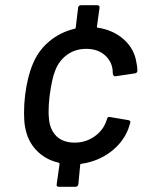

<svg xmlns="http://www.w3.org/2000/svg" viewBox="-20 -711 550 735"><path d="M389 -253Q389 -256 390 -257Q393 -265 401 -263L472 -251Q480 -249 479 -243Q479 -240 478 -239Q477 -234 471 -217Q450 -164 402 -128.5Q354 -93 292 -84Q287 -84 287 -80L280 -6Q278 4 269 4H205Q195 4 197 -6L208 -83Q208 -87 205 -88Q153 -100 119 -136Q85 -172 76 -225Q72 -246 72 -278Q72 -313 76 -346Q85 -418 106 -467Q127 -518 169 -553Q211 -588 266 -601Q270 -602 270 -606L279 -681Q279 -685 282 -688Q285 -691 290 -691H353Q357 -691 359.5 -688Q362 -685 361 -681L351 -609Q351 -605 354 -605Q414 -596 454 -560Q494 -524 502 -473Q506 -456 506 -440Q505 -431 496 -430L422 -419H420Q414 -419 412 -428L411 -444Q407 -478 380 -501Q353 -524 310 -524Q268 -524 236.5 -501Q205 -478 191 -440Q179 -411 170 -345Q166 -312 166 -283Q166 -269 168 -251Q173 -211 198 -188Q223 -165 266 -165Q308 -165 341.5 -188.5Q375 -212 387 -248Z"/></svg>

Font: Barlow Medium
Style: Italic
Weight: 500
Italic angle: -7°
Designer: Jeremy Tribby
Foundry: Tribby Type
Version: Version 1.408